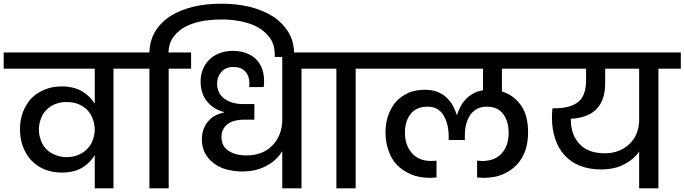

<svg xmlns="http://www.w3.org/2000/svg" viewBox="-44 -1026 3729 1046"><path d="M318.8 -169.9Q356.4 -169.9 387.2 -184.1Q416 -197.3 435.1 -219.2Q454.1 -239.7 462.9 -267.1Q472.2 -293.9 472.2 -318.8V-319.8Q472.2 -345.2 462.9 -374Q454.1 -400.9 435.1 -422.9Q415.5 -443.8 387.2 -457Q358.4 -470.2 318.8 -470.2Q287.1 -470.2 259.8 -460Q231.4 -449.7 211.9 -430.2Q190.4 -410.2 180.2 -382.8Q168 -353 168 -320.8Q168 -287.6 180.2 -257.8Q189 -232.9 210.9 -210.9Q230.5 -191.4 258.8 -181.2Q288.6 -169.9 318.8 -169.9ZM-23.9 -651.9V-740.2H695.8V-651.9H574.2V0H472.2V-181.2Q446.3 -137.7 402.8 -111.8Q357.9 -85.9 292 -85.9Q241.7 -85.9 199.2 -103Q157.2 -120.1 127 -151.9Q99.1 -181.2 81.1 -227.1Q64.9 -268.6 64.9 -324.2Q64.9 -374 82 -418Q99.6 -461.4 127.9 -491.2Q157.7 -521 200.2 -538.1Q241.2 -555.2 292 -555.2Q356.9 -555.2 402.8 -528.8Q446.3 -502.9 472.2 -460.9V-651.9Z M770 -651.9H647.9V-740.2H770Q771.5 -807.1 803.7 -857.9Q835.9 -908.7 888.7 -940.9Q939.5 -972.7 1012.7 -990.2Q1078.1 -1005.9 1164.1 -1005.9Q1244.1 -1005.9 1316.9 -988.8Q1390.6 -969.7 1441.9 -937Q1494.6 -903.3 1526.9 -851.1Q1558.1 -800.3 1558.1 -732.9V-715.8H1452.6V-731Q1452.6 -782.7 1426.8 -818.8Q1401.4 -854.5 1359.9 -877.9Q1320.3 -899.4 1267.1 -910.2Q1216.8 -919.9 1164.1 -919.9Q1117.7 -919.9 1063 -912.1Q1012.7 -903.3 970.7 -882.8Q928.2 -861.3 902.8 -827.1Q875.5 -792.5 874 -740.2H997.1V-651.9H875V0H770Z M1275.9 -91.8Q1233.4 -91.8 1189.5 -103Q1152.3 -112.3 1119.6 -137.2Q1088.9 -160.6 1072.8 -191.9Q1055.7 -223.6 1055.7 -268.1Q1055.7 -298.8 1066.9 -327.1Q1077.1 -352.5 1094.7 -370.1Q1112.3 -389.2 1133.8 -398.9Q1153.8 -408.7 1175.8 -413.1V-416Q1150.9 -421.9 1128.4 -435.1Q1105.5 -448.2 1088.9 -467.8Q1069.8 -488.3 1059.6 -517.1Q1048.8 -546.9 1048.8 -581.1Q1048.8 -618.7 1061.5 -648.9Q1074.7 -680.7 1098.6 -703.1Q1119.6 -724.1 1153.8 -736.8Q1186.5 -749 1224.6 -749Q1264.2 -749 1296.9 -736.8Q1328.1 -725.1 1350.6 -704.1Q1372.6 -680.7 1383.8 -651.9Q1394.5 -620.6 1394.5 -586.9V-569.8Q1394 -566.9 1393.6 -560.5Q1393.1 -554.2 1392.6 -551.8H1313.5Q1314.5 -557.6 1314.5 -565.9V-575.2Q1314.5 -611.3 1292.5 -636.2Q1270.5 -661.1 1227.5 -661.1Q1186 -661.1 1162.6 -634.8Q1138.7 -607.9 1138.7 -569.8Q1138.7 -544.4 1149.4 -522Q1159.7 -501 1180.7 -486.8Q1202.1 -472.2 1226.6 -465.8Q1250.5 -459 1283.7 -459H1341.8V-374H1287.6Q1225.6 -374 1193.8 -348.1Q1162.6 -322.8 1162.6 -278.8Q1162.6 -228.5 1201.7 -204.1Q1239.3 -179.2 1300.8 -179.2Q1341.3 -179.2 1378.4 -192.9Q1412.6 -206.1 1439.5 -232.9Q1464.4 -257.8 1479.5 -294.9Q1493.7 -332 1493.7 -374V-740.2H1718.8V-651.9H1598.6V0H1493.7V-203.1Q1462.4 -150.4 1406.7 -122.1Q1350.6 -91.8 1275.9 -91.8Z M1666.5 -740.2H2015.6V-651.9H1893.6V0H1788.6V-651.9H1666.5Z M2589.4 -57.1Q2578.1 -57.1 2573.2 -58.1Q2562 -58.1 2555.2 -59.1V-150.9Q2560.1 -149.9 2571.3 -149.9Q2576.2 -148.9 2583 -148.9Q2653.3 -148.9 2690.4 -191.9Q2727.1 -232.9 2727.1 -303.2Q2727.1 -363.3 2698.2 -403.8Q2667.5 -444.8 2609.4 -444.8Q2578.1 -444.8 2555.2 -433.1Q2530.8 -418.9 2517.1 -398.9Q2502 -375.5 2495.1 -347.2Q2488.3 -319.3 2488.3 -280.8V-263.2H2400.4V-280.8Q2400.4 -316.4 2393.1 -346.2Q2386.7 -373 2372.1 -397.9Q2359.4 -419.9 2336.4 -433.1Q2314 -444.8 2284.2 -444.8Q2225.1 -444.8 2193.4 -405.8Q2162.1 -365.7 2162.1 -303.2Q2162.1 -234.4 2200.2 -191.9Q2237.3 -148.9 2306.2 -148.9Q2314.5 -148.9 2319.3 -149.9Q2329.1 -149.9 2334 -150.9V-59.1Q2327.1 -58.1 2316.4 -58.1Q2310.5 -57.1 2300.3 -57.1Q2238.3 -57.1 2195.3 -76.2Q2148.4 -96.2 2118.2 -127.9Q2086.9 -160.6 2072.3 -207Q2056.2 -250 2056.2 -305.2Q2056.2 -359.9 2073.2 -403.8Q2090.3 -447.8 2118.2 -477.1Q2146.5 -504.9 2185.1 -522Q2225.1 -537.1 2270 -537.1Q2307.1 -537.1 2338.4 -525.9Q2368.2 -513.7 2388.2 -495.1Q2411.6 -471.7 2422.4 -452.1Q2437.5 -423.3 2443.4 -401.9H2446.3Q2452.1 -420.4 2465.3 -445.8Q2474.1 -464.4 2493.2 -484.9Q2508.8 -502 2533.2 -516.1Q2557.1 -529.8 2587.4 -534.2V-651.9H1967.3V-740.2H2921.4V-651.9H2690.4V-527.8Q2753.9 -508.3 2794.4 -452.1Q2833 -397 2833 -305.2Q2833 -252 2818.4 -207Q2800.8 -159.2 2771 -127.9Q2740.7 -96.2 2695.3 -76.2Q2650.9 -57.1 2589.4 -57.1Z M3251 -190.9Q3291.5 -190.9 3326.2 -204.1Q3358.4 -216.3 3384.8 -241.2Q3411.1 -266.1 3423.8 -297.9Q3438 -333 3438 -371.1V-651.9H3252.9V-571.8Q3252.9 -389.2 3065.9 -378.9V-375Q3065.9 -290.5 3113.8 -241.2Q3160.2 -190.9 3251 -190.9ZM2874 -651.9V-740.2H3665V-651.9H3543V0H3438V-200.2Q3408.7 -157.7 3356.9 -130.9Q3305.7 -103 3229 -103Q3166 -103 3115.7 -123Q3066.4 -142.6 3031.7 -180.2Q2997.6 -217.3 2981 -269Q2962.9 -321.3 2962.9 -384.8Q2962.9 -410.2 2965.8 -436H2979Q3063 -436 3106.9 -471.2Q3148.9 -505.9 3148.9 -589.8V-651.9Z"/></svg>

Font: PoppinsZ Medium
Style: Regular
Weight: 500
Designer: Ninad Kale (Devanagari), Jonny Pinhorn (Latin)
Foundry: Indian Type Foundry
Version: Version 3.002;FEAKit 1.0